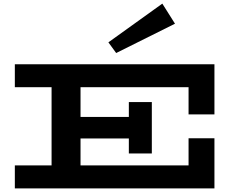

<svg xmlns="http://www.w3.org/2000/svg" viewBox="-20 -1041 1315 1061"><path d="M1022 -409V-559H425V-395H692V-477H819V-193H692V-276H425V-127H1022V-277H1165V0H62V-127H265V-559H62V-686H1165V-409ZM622 -748 947 -910 877 -1021 579 -807Z"/></svg>

Font: BioRhyme Expanded ExtraBold
Style: Regular
Weight: 800
Width: 7
Designer: Aoife Mooney
Foundry: Aoife Mooney Type
Version: Version 1.000